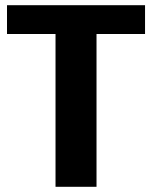

<svg xmlns="http://www.w3.org/2000/svg" viewBox="-20 -720 586 740"><path d="M539 -700V-589H275L352 -653V0H194V-653L270 -589H7V-700Z"/></svg>

Font: Pathway Extreme 28pt
Style: Bold
Weight: 700
Designer: Eduardo Rodriguez Tunni
Foundry: Eduardo Rodriguez Tunni
Version: Version 1.001;gftools[0.9.26]